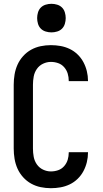

<svg xmlns="http://www.w3.org/2000/svg" viewBox="-20 -980 540 1008"><path d="M247 8Q220 8 193.5 2.5Q167 -3 143.5 -16Q120 -29 101.5 -49.5Q83 -70 72 -94.5Q61 -119 56.5 -146Q52 -173 52 -200V-535Q52 -562 56.5 -589Q61 -616 72 -640.5Q83 -665 101.5 -685.5Q120 -706 143.5 -719Q167 -732 193.5 -737.5Q220 -743 247 -743Q273 -743 298 -738.5Q323 -734 346 -723Q369 -712 387.5 -694Q406 -676 418 -653.5Q430 -631 436 -606Q442 -581 442 -556V-554H341V-555Q341 -575 335.5 -593.5Q330 -612 317 -627Q304 -642 285.5 -648.5Q267 -655 247 -655Q226 -655 206 -645.5Q186 -636 173.5 -618Q161 -600 157 -578.5Q153 -557 153 -535V-200Q153 -178 157 -156.5Q161 -135 173.5 -117Q186 -99 206 -89.5Q226 -80 247 -80Q267 -80 285.5 -86.5Q304 -93 317 -108Q330 -123 335.5 -141.5Q341 -160 341 -180V-181H442V-179Q442 -154 436 -129Q430 -104 418 -81.5Q406 -59 387.5 -41Q369 -23 346 -12Q323 -1 298 3.5Q273 8 247 8ZM250 -810Q235 -810 220 -814.5Q205 -819 194.5 -829.5Q184 -840 179.5 -855Q175 -870 175 -885Q175 -900 179.5 -915Q184 -930 194.5 -940.5Q205 -951 220 -955.5Q235 -960 250 -960Q265 -960 280 -955.5Q295 -951 305.5 -940.5Q316 -930 320.5 -915Q325 -900 325 -885Q325 -870 320.5 -855Q316 -840 305.5 -829.5Q295 -819 280 -814.5Q265 -810 250 -810Z"/></svg>

Font: Iosevka Curly Semibold
Style: Regular
Weight: 600
Monospace: yes
Designer: Belleve Invis
Foundry: Belleve Invis
Version: Version 22.1.2; ttfautohint (v1.8.4)